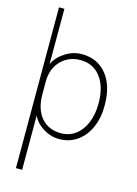

<svg xmlns="http://www.w3.org/2000/svg" viewBox="-143 -818 811 1135"><g transform="rotate(15 262.5 -250.0)"><path d="M72 -742H105V-403Q125 -448 173.5 -479Q222 -510 274 -510Q371 -510 427 -441Q483 -372 483 -251Q483 -174 456.5 -115Q430 -56 382.5 -23Q335 10 273 10Q222 10 176.5 -18Q131 -46 110 -90V242H72ZM445 -253Q445 -356 399.5 -415Q354 -474 275 -474Q228 -474 190 -451.5Q152 -429 131 -389.5Q110 -350 110 -300V-221Q110 -130 154 -78Q198 -26 275 -26Q325 -26 363.5 -54.5Q402 -83 423.5 -134.5Q445 -186 445 -253Z"/></g></svg>

Font: Sarabun Thin
Style: Regular
Weight: 250
Designer: Suppakit Chalermlarp | Katatrad Co.,Ltd.
Foundry: Cadson Demak Co.,Ltd.
Version: Version 1.000; ttfautohint (v1.6)